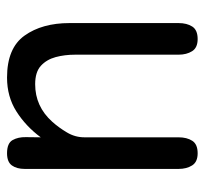

<svg xmlns="http://www.w3.org/2000/svg" viewBox="-38 -535 576 540"><g transform="rotate(-90 250.0 -265.0)"><path d="M88.9 2.9Q64.5 2.9 54.7 -12.7Q44.9 -28.3 44.9 -50.8V-483.4Q44.9 -505.9 54.7 -519.5Q64.5 -533.2 88.9 -533.2Q117.2 -533.2 126 -517.6Q134.8 -502 134.3 -480Q133.8 -458 133.8 -438.5Q165 -480.5 206.5 -506.8Q248 -533.2 301.8 -533.2Q384.8 -533.2 419.9 -483.9Q455.1 -434.6 455.1 -357.4V-50.8Q455.1 -27.3 445.3 -12.2Q435.5 2.9 410.2 2.9Q385.7 2.9 376 -12.7Q366.2 -28.3 366.2 -50.8V-341.8Q366.2 -371.1 359.4 -396.5Q352.5 -421.9 335 -438Q317.4 -454.1 283.2 -454.1Q220.7 -454.1 177.7 -406.2Q161.1 -387.7 147.5 -364.7Q133.8 -341.8 133.8 -315.4V-50.8Q133.8 -27.3 124 -12.2Q114.3 2.9 88.9 2.9Z"/></g></svg>

Font: Kosugi Maru
Style: Regular
Weight: 400
Designer: MOTOYA
Version: Version 4.002